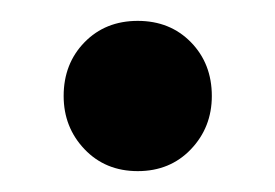

<svg xmlns="http://www.w3.org/2000/svg" viewBox="-20 -423 264 184"><path d="M112 -259Q81 -259 61 -280Q41 -301 41 -331Q41 -362 61 -382.5Q81 -403 112 -403Q143 -403 163 -382.5Q183 -362 183 -331Q183 -301 163 -280Q143 -259 112 -259Z"/></svg>

Font: Host Grotesk SemiBold
Style: Regular
Weight: 600
Designer: Doukan Karapınar
Foundry: Element Type
Version: Version 1.003